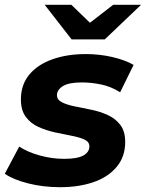

<svg xmlns="http://www.w3.org/2000/svg" viewBox="-35 -771 607 799"><path d="M215 8Q144 8 81.5 -8Q19 -24 -15 -48L45 -161Q80 -138 130.5 -124Q181 -110 232 -110Q287 -110 312 -124Q337 -138 337 -162Q337 -181 316 -190.5Q295 -200 263 -206Q231 -212 194.5 -220Q158 -228 125.5 -242.5Q93 -257 72.5 -284.5Q52 -312 52 -357Q52 -418 86.5 -460Q121 -502 182.5 -524Q244 -546 322 -546Q378 -546 431 -534Q484 -522 521 -501L465 -387Q427 -411 385.5 -419.5Q344 -428 306 -428Q251 -428 226.5 -412.5Q202 -397 202 -375Q202 -356 222.5 -345.5Q243 -335 275 -328.5Q307 -322 344 -314.5Q381 -307 413 -292.5Q445 -278 465.5 -251.5Q486 -225 486 -180Q486 -119 450.5 -76.5Q415 -34 354 -13Q293 8 215 8ZM263 -607 151 -751H262L385 -632H282L436 -751H552L401 -607Z"/></svg>

Font: MOST Montserrat
Style: Bold Italic
Weight: 700
Italic angle: -11.3°
Designer: Julieta Ulanovsky
Foundry: Julieta Ulanovsky
Version: Version 8.000;March 11, 2024;FontCreator 15.0.0.2926 64-bit